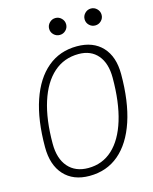

<svg xmlns="http://www.w3.org/2000/svg" viewBox="-130 -970 847 1065"><g transform="rotate(-15 293.0 -437.5)"><path d="M250.5 9.8Q157.2 9.8 104.7 -47.9Q52.2 -105.5 52.2 -208Q52.2 -363.8 89.8 -474.4Q127.4 -585 198 -644Q268.6 -703.1 367.2 -703.1Q460.4 -703.1 512.7 -647Q564.9 -590.8 564.9 -490.7Q564.9 -333.5 527.6 -221.4Q490.2 -109.4 419.9 -49.8Q349.6 9.8 250.5 9.8ZM254.9 -34.2Q336.4 -34.2 394.5 -87.6Q452.6 -141.1 483.4 -241.7Q514.2 -342.3 514.2 -483.4Q514.2 -566.4 474.9 -612.8Q435.5 -659.2 365.2 -659.2Q281.2 -659.2 221.4 -606.2Q161.6 -553.2 129.9 -454.1Q98.1 -355 98.1 -215.3Q98.1 -129.9 139.6 -82Q181.2 -34.2 254.9 -34.2ZM293 -788.1Q272.9 -788.1 258.5 -802.2Q244.1 -816.4 244.1 -836.4Q244.1 -856.4 258.5 -870.8Q272.9 -885.3 293 -885.3Q313 -885.3 327.4 -870.8Q341.8 -856.4 341.8 -836.4Q341.8 -816.4 327.4 -802.2Q313 -788.1 293 -788.1ZM496.6 -788.1Q476.6 -788.1 462.2 -802.2Q447.8 -816.4 447.8 -836.4Q447.8 -856.4 462.2 -870.8Q476.6 -885.3 496.6 -885.3Q516.6 -885.3 531 -870.8Q545.4 -856.4 545.4 -836.4Q545.4 -816.4 531 -802.2Q516.6 -788.1 496.6 -788.1Z"/></g></svg>

Font: Cascadia Code ExtraLight
Style: Italic
Weight: 200
Italic angle: -10°
Monospace: yes
Designer: Aaron Bell
Foundry: Saja Typeworks
Version: Version 2404.023; ttfautohint (v1.8.4)